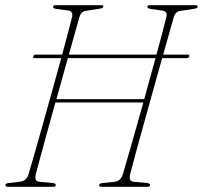

<svg xmlns="http://www.w3.org/2000/svg" viewBox="-20 -720 782 740"><path d="M118.5 -50.5Q111 -21.5 130.5 -19.5L184 -14.5Q195 -13.5 195 -7Q195 0 184 0H11Q1 0 1 -6.5Q1 -13.5 13.5 -14.5L56 -19.5Q82 -22 90 -48.5Q99 -78.5 113.5 -129.2Q128 -180 145.5 -242.2Q163 -304.5 181.2 -370.2Q199.5 -436 216 -496H112.5Q106 -496 108.5 -502.5Q110 -509.5 116 -509.5H219.5Q231.5 -553.5 241.5 -591.2Q251.5 -629 258 -655.5Q262.5 -676.5 243 -679.5L197 -685.5Q184 -687.5 184.5 -694Q184.5 -700 195 -700H370Q378.5 -700 378.5 -695Q378.5 -688.5 364 -686.5L312.5 -678.5Q292 -676 286 -653.5Q278.5 -627 268 -590Q257.5 -553 245.5 -509.5H583Q595 -553.5 605 -591Q615 -628.5 621.5 -655.5Q626 -676 606.5 -679L560.5 -685.5Q547.5 -687.5 548 -694Q548 -700 556.5 -700H733.5Q742.5 -700 742 -694Q741.5 -688 727.5 -686L676 -678Q655.5 -675.5 649.5 -653Q642 -626.5 631.5 -589.5Q621 -552.5 609 -509.5H705Q711 -509.5 709.5 -502.5Q707 -496 701 -496H605Q588 -435.5 569.5 -369.2Q551 -303 533.8 -240.8Q516.5 -178.5 502.8 -128.5Q489 -78.5 482 -50Q474.5 -21.5 494 -19.5L547.5 -14.5Q558.5 -13 558.5 -7Q558.5 0 547.5 0H372Q362 0 362 -6Q362 -13 374.5 -14.5L419.5 -19Q445.5 -21.5 453.5 -48.5Q465.5 -88.5 487 -164Q508.5 -239.5 532.5 -325H193.5Q177.5 -267.5 162.8 -214Q148 -160.5 136.5 -118Q125 -75.5 118.5 -50.5ZM197.5 -338H536Q547 -378.5 558 -418.5Q569 -458.5 579.5 -496H241.5Q231 -458.5 219.8 -418.2Q208.5 -378 197.5 -338Z"/></svg>

Font: Fraunces 144pt Soft Thin
Style: Italic
Weight: 100
Italic angle: -16°
Version: Version 1.000;[0bf87f6ff]